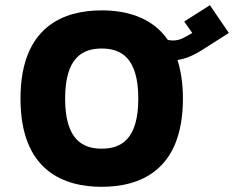

<svg xmlns="http://www.w3.org/2000/svg" viewBox="-20 -713 902 740"><path d="M862 -586 789 -693 690 -630 721 -586C688 -567 674 -557 646 -557C639 -557 633 -558 627 -559C565 -649 463 -673 372 -673C229 -673 59 -614 59 -333C59 -52 229 7 372 7C515 7 685 -52 685 -333C685 -392 677 -441 664 -482C691 -485 722 -497 760 -521C802 -548 862 -586 862 -586ZM372 -140C299 -140 231 -174 231 -333C231 -492 299 -526 372 -526C445 -526 513 -492 513 -333C513 -174 445 -140 372 -140Z"/></svg>

Font: Maven Pro
Style: Black
Weight: 900
Designer: Joe Prince
Foundry: Joe Prince
Version: Version 1.003